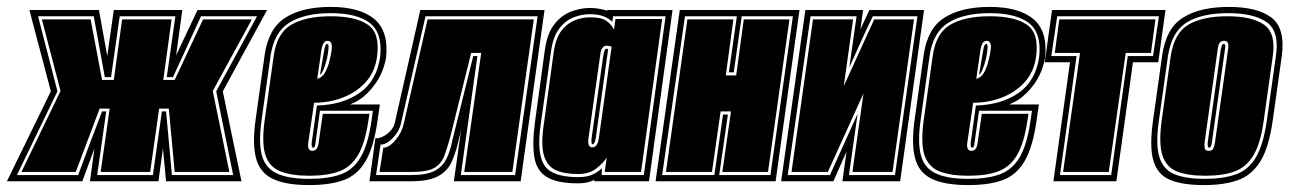

<svg xmlns="http://www.w3.org/2000/svg" viewBox="-46 -524 3727 555"><path d="M-26 0 101 -260 39 -495H240L264 -362L283 -495H481L463 -364L525 -495H726L598 -260L652 0H434L425 -95L412 0H214L227 -95L192 0ZM3 -18H180L214 -110Q223 -134 232 -157Q241 -180 249 -202H261L235 -18H396L422 -202H434L451 -18H628L579 -260L697 -477H535L454 -301H436L461 -477H300L275 -301H257L225 -477H64L120 -260ZM16 -27 129 -261 75 -468H216L249 -293H283L307 -468H450L426 -293H459L541 -468H682L569 -261L617 -27H459L442 -210H414L388 -27H245L271 -210H242L173 -27Z M848 11Q780 11 742.5 -7Q705 -25 694 -67Q683 -109 693 -179L719 -365Q730 -442 779 -473Q828 -504 910 -504Q994 -504 1036 -469Q1078 -434 1070 -357Q1062 -315 1040.5 -284Q1019 -253 993 -236Q987 -232 981 -229Q975 -226 966 -222H1052L1045 -173Q1034 -97 1010 -57Q986 -17 946.5 -3Q907 11 848 11ZM848 -7Q903 -7 939 -20Q975 -33 996.5 -69.5Q1018 -106 1028 -176L1032 -204H879L866 -111Q865 -97 859 -97Q854 -97 855 -111L870 -219Q944 -221 993.5 -255.5Q1043 -290 1053 -360Q1060 -429 1023 -457.5Q986 -486 910 -486Q835 -486 790.5 -458.5Q746 -431 736 -362L710 -176Q701 -112 711 -75Q721 -38 754.5 -22.5Q788 -7 848 -7ZM848 -16Q797 -16 765 -28.5Q733 -41 721.5 -75Q710 -109 719 -176L745 -361Q754 -428 796 -452.5Q838 -477 910 -477Q982 -477 1017.5 -452.5Q1053 -428 1044 -361Q1038 -316 1011 -286.5Q984 -257 945 -242Q906 -227 862 -227L845 -111Q842 -88 857 -88Q872 -88 875 -111L887 -195H1022L1019 -176Q1009 -109 988.5 -75Q968 -41 934 -28.5Q900 -16 848 -16ZM871 -296Q886 -300 894.5 -316Q903 -332 907 -351Q915 -383 913 -394.5Q911 -406 901 -406Q887 -406 883 -379ZM879 -308 891 -378Q893 -390 895 -393.5Q897 -397 900 -397Q908 -397 899 -354Q895 -338 889.5 -324Q884 -310 879 -308Z M1022 0 1039 -124Q1057 -124 1074 -137.5Q1091 -151 1095 -168L1169 -495H1528L1459 0H1266L1287 -150Q1285 -144 1285 -141L1283 -131Q1281 -127 1281 -124L1279 -115Q1271 -81 1259 -55Q1247 -29 1220 -14.5Q1193 0 1141 0ZM1041 -18H1143Q1187 -18 1210 -30Q1233 -42 1244 -64Q1255 -86 1261 -115L1262 -121Q1263 -123 1263 -124.5Q1263 -126 1264 -128L1322 -362H1334L1286 -18H1443L1508 -477H1184L1113 -167Q1108 -144 1089.5 -125Q1071 -106 1054 -106ZM1051 -27 1062 -97Q1079 -97 1097.5 -119.5Q1116 -142 1121 -166L1190 -468H1497L1435 -27H1296L1345 -371H1316L1256 -130Q1247 -97 1238.5 -74Q1230 -51 1210 -39Q1190 -27 1144 -27Z M1625 6Q1566 6 1536 -11.5Q1506 -29 1499 -67.5Q1492 -106 1500 -168L1529 -380Q1536 -428 1556.5 -454Q1577 -480 1604.5 -490.5Q1632 -501 1659 -501Q1674 -501 1687 -498.5Q1700 -496 1709 -493V-495H1898L1830 0H1672V-4Q1653 6 1625 6ZM1625 -12Q1651 -12 1667 -19.5Q1683 -27 1694 -38L1693 -18H1815L1878 -477H1726L1724 -461Q1715 -470 1699.5 -476.5Q1684 -483 1659 -483Q1636 -483 1612.5 -474Q1589 -465 1571 -442Q1553 -419 1547 -377L1517 -165Q1505 -82 1527 -47Q1549 -12 1625 -12ZM1625 -21Q1586 -21 1561 -32Q1536 -43 1526.5 -74Q1517 -105 1526 -165L1555 -376Q1561 -415 1577.5 -436Q1594 -457 1616 -465.5Q1638 -474 1659 -474Q1694 -474 1708.5 -462.5Q1723 -451 1729 -438L1733 -469H1868L1807 -27H1702L1708 -69Q1699 -54 1678.5 -37.5Q1658 -21 1625 -21ZM1666 -98Q1681 -98 1685 -124L1722 -389Q1715 -392 1707 -392Q1701 -392 1696 -386.5Q1691 -381 1689 -365L1655 -124Q1653 -109 1656.5 -103.5Q1660 -98 1666 -98ZM1667 -107Q1665 -107 1664 -110.5Q1663 -114 1664 -124L1698 -364Q1701 -383 1707 -383Q1710 -383 1712 -382L1676 -124Q1673 -107 1667 -107Z M1849 0 1919 -495H2265L2196 0ZM1868 -18H2019L2044 -193H2058L2033 -18H2181L2246 -477H2098L2075 -315H2061L2084 -477H1934ZM1879 -27 1941 -468H2074L2052 -306H2082L2104 -468H2236L2174 -27H2042L2067 -202H2037L2012 -27Z M2212 0 2282 -495H2449L2441 -439L2467 -495H2625L2556 0H2389L2401 -86L2363 0ZM2231 -18H2353L2433 -195L2408 -18H2541L2606 -477H2477Q2460 -442 2443 -404.5Q2426 -367 2409 -329L2430 -477H2297ZM2242 -27 2304 -468H2420L2393 -275L2481 -468H2596L2534 -27H2418L2450 -254L2347 -27Z M2753 11Q2685 11 2647.5 -7Q2610 -25 2599 -67Q2588 -109 2598 -179L2624 -365Q2635 -442 2684 -473Q2733 -504 2815 -504Q2899 -504 2941 -469Q2983 -434 2975 -357Q2967 -315 2945.5 -284Q2924 -253 2898 -236Q2892 -232 2886 -229Q2880 -226 2871 -222H2957L2950 -173Q2939 -97 2915 -57Q2891 -17 2851.5 -3Q2812 11 2753 11ZM2753 -7Q2808 -7 2844 -20Q2880 -33 2901.5 -69.5Q2923 -106 2933 -176L2937 -204H2784L2771 -111Q2770 -97 2764 -97Q2759 -97 2760 -111L2775 -219Q2849 -221 2898.5 -255.5Q2948 -290 2958 -360Q2965 -429 2928 -457.5Q2891 -486 2815 -486Q2740 -486 2695.5 -458.5Q2651 -431 2641 -362L2615 -176Q2606 -112 2616 -75Q2626 -38 2659.5 -22.5Q2693 -7 2753 -7ZM2753 -16Q2702 -16 2670 -28.5Q2638 -41 2626.5 -75Q2615 -109 2624 -176L2650 -361Q2659 -428 2701 -452.5Q2743 -477 2815 -477Q2887 -477 2922.5 -452.5Q2958 -428 2949 -361Q2943 -316 2916 -286.5Q2889 -257 2850 -242Q2811 -227 2767 -227L2750 -111Q2747 -88 2762 -88Q2777 -88 2780 -111L2792 -195H2927L2924 -176Q2914 -109 2893.5 -75Q2873 -41 2839 -28.5Q2805 -16 2753 -16ZM2776 -296Q2791 -300 2799.5 -316Q2808 -332 2812 -351Q2820 -383 2818 -394.5Q2816 -406 2806 -406Q2792 -406 2788 -379ZM2784 -308 2796 -378Q2798 -390 2800 -393.5Q2802 -397 2805 -397Q2813 -397 2804 -354Q2800 -338 2794.5 -324Q2789 -310 2784 -308Z M2999 0 3047 -344H2974L2995 -495H3323L3302 -344H3229L3181 0ZM3018 -18H3166L3214 -362H3287L3304 -477H3010L2993 -362H3066ZM3027 -27 3076 -371H3003L3016 -468H3294L3281 -371H3208L3159 -27Z M3434 11Q3374 11 3337.5 -3.5Q3301 -18 3288.5 -58Q3276 -98 3287 -176L3313 -361Q3324 -442 3373.5 -473Q3423 -504 3506 -504Q3589 -504 3629.5 -473Q3670 -442 3659 -361L3633 -176Q3622 -98 3597.5 -58Q3573 -18 3533 -3.5Q3493 11 3434 11ZM3436 -7Q3490 -7 3526.5 -20Q3563 -33 3584.5 -69.5Q3606 -106 3616 -176L3642 -361Q3653 -433 3616 -459.5Q3579 -486 3504 -486Q3429 -486 3385 -459.5Q3341 -433 3330 -361L3304 -176Q3294 -106 3305.5 -69.5Q3317 -33 3350 -20Q3383 -7 3436 -7ZM3438 -16Q3387 -16 3356 -28.5Q3325 -41 3314 -75.5Q3303 -110 3312 -176L3338 -361Q3348 -428 3389 -452.5Q3430 -477 3502 -477Q3573 -477 3608 -452.5Q3643 -428 3633 -361L3607 -176Q3598 -110 3577.5 -75.5Q3557 -41 3523 -28.5Q3489 -16 3438 -16ZM3448 -88Q3459 -88 3462 -96.5Q3465 -105 3466 -112L3504 -382Q3506 -396 3503 -401Q3500 -406 3492 -406Q3485 -406 3480.5 -401.5Q3476 -397 3474 -382L3436 -112Q3435 -102 3436.5 -95Q3438 -88 3448 -88ZM3449 -97Q3444 -97 3445 -112L3483 -382Q3486 -397 3491 -397Q3498 -397 3495 -382L3457 -112Q3455 -97 3449 -97Z"/></svg>

Font: Alumni Sans Collegiate One
Style: Italic
Weight: 400
Italic angle: -8°
Designer: Robert E. Leuschke
Foundry: Robert E. Leuschke
Version: Version 1.100